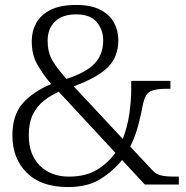

<svg xmlns="http://www.w3.org/2000/svg" viewBox="-20 -744 748 774"><path d="M254 10Q145 10 87.5 -48Q30 -106 30 -197Q30 -281 72 -328Q114 -375 186 -405Q152 -446 130 -484.5Q108 -523 108 -578Q108 -618 126 -651Q144 -684 183.5 -704Q223 -724 288 -724Q348 -724 385.5 -704Q423 -684 440 -652Q457 -620 457 -582Q457 -515 415 -473Q373 -431 277 -396L475 -184Q494 -233 501.5 -286.5Q509 -340 509 -382V-418H667V-386H648Q608 -386 586.5 -376Q565 -366 556 -322Q549 -283 537 -238Q525 -193 505 -153L595 -57Q609 -42 628.5 -37Q648 -32 689 -32H701V0H564L472 -99Q437 -55 385.5 -22.5Q334 10 254 10ZM248 -426Q326 -451 361 -487.5Q396 -524 396 -581Q396 -624 370 -655Q344 -686 287 -686Q231 -686 201.5 -657Q172 -628 172 -580Q172 -534 190.5 -501.5Q209 -469 248 -426ZM258 -32Q325 -32 370.5 -59.5Q416 -87 445 -128L217 -374Q185 -360 157 -338Q129 -316 112.5 -282.5Q96 -249 96 -199Q96 -120 141 -76Q186 -32 258 -32Z"/></svg>

Font: Noto Serif Tamil Light
Style: Regular
Weight: 300
Designer: Indian Type Foundry, Tom Grace, and the Monotype Design Team
Foundry: Monotype Imaging Inc.
Version: Version 2.004; ttfautohint (v1.8.4.7-5d5b)